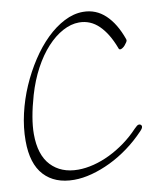

<svg xmlns="http://www.w3.org/2000/svg" viewBox="-83 -780 697 867"><g transform="rotate(-10 265.0 -346.0)"><path d="M528 -561Q528 -559 528.5 -558.5Q529 -558 529 -556Q529 -552 525 -546Q521 -540 516 -534Q511 -528 504.5 -524Q498 -520 494 -520Q488 -520 486 -528Q460 -597 421.5 -634.5Q383 -672 331 -672Q294 -672 256 -651.5Q218 -631 183.5 -593.5Q149 -556 120.5 -503Q92 -450 73 -385Q43 -281 43 -211Q43 -115 89 -66.5Q135 -18 213 -18Q247 -18 284.5 -27.5Q322 -37 359 -55Q396 -73 431 -98.5Q466 -124 496 -156Q503 -163 508 -167Q513 -171 518 -171Q523 -171 526.5 -168Q530 -165 530 -160Q530 -152 518 -140Q482 -102 440.5 -71.5Q399 -41 355.5 -20Q312 1 269 12.5Q226 24 187 24Q99 24 50 -29Q1 -82 1 -187Q1 -248 15.5 -311Q30 -374 55.5 -432.5Q81 -491 115 -543Q149 -595 188.5 -633.5Q228 -672 271 -694Q314 -716 357 -716Q416 -716 459 -675.5Q502 -635 528 -561Z"/></g></svg>

Font: Discipuli Britannica
Style: Regular
Weight: 400
Designer: Peter Wiegel
Foundry: Peter Wiegel
Version: Version 0.001 2009